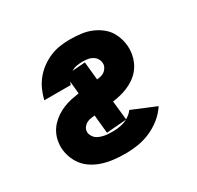

<svg xmlns="http://www.w3.org/2000/svg" viewBox="-124 -679 847 827"><g transform="rotate(-30 300.0 -265.0)"><path d="M279 8Q249 8 219.5 4.5Q190 1 163 -8Q136 -17 113 -33Q90 -49 75 -72.5Q60 -96 53.5 -124.5Q47 -153 52 -182Q55 -202 64 -220.5Q73 -239 87 -254Q101 -269 118.5 -280.5Q136 -292 155 -299.5Q174 -307 193 -311Q212 -315 232 -318L226 -380Q224 -377 223 -373.5Q222 -370 221 -366H89Q95 -391 105.5 -414.5Q116 -438 132.5 -458.5Q149 -479 171 -495Q193 -511 217 -521Q241 -531 266 -534.5Q291 -538 315 -538Q343 -538 370.5 -534.5Q398 -531 422.5 -520.5Q447 -510 467 -493.5Q487 -477 499 -453.5Q511 -430 515.5 -403Q520 -376 515 -348Q512 -330 504 -312Q496 -294 483 -278.5Q470 -263 453 -251.5Q436 -240 418 -232.5Q400 -225 381 -220.5Q362 -216 343 -213L353 -119Q362 -124 370.5 -131Q379 -138 385 -147L503 -98Q485 -70 458.5 -49Q432 -28 402 -15Q372 -2 340.5 3Q309 8 279 8ZM331 -330Q340 -331 349 -333Q358 -335 366 -340Q374 -345 379.5 -353Q385 -361 387 -369Q389 -383 383.5 -395.5Q378 -408 367 -415.5Q356 -423 342.5 -425.5Q329 -428 315 -428Q300 -428 285.5 -425.5Q271 -423 257 -415L322 -420ZM279 -102Q297 -102 316 -105.5Q335 -109 352 -118L253 -110L244 -201Q234 -200 224 -198.5Q214 -197 205 -192.5Q196 -188 189 -179.5Q182 -171 181 -162Q179 -151 183.5 -140.5Q188 -130 195.5 -123Q203 -116 213 -112Q223 -108 234 -105.5Q245 -103 256 -102.5Q267 -102 279 -102Z"/></g></svg>

Font: Iosevka Curly XBdEx
Style: Italic
Weight: 800
Width: 7
Italic angle: -9°
Monospace: yes
Designer: Belleve Invis
Foundry: Belleve Invis
Version: Version 11.1.0; ttfautohint (v1.8.3)